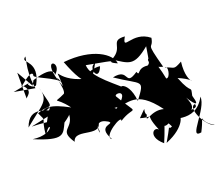

<svg xmlns="http://www.w3.org/2000/svg" viewBox="-187 -1149 1541 1348"><g transform="rotate(-20 583.5 -475.5)"><path d="M99 -729 29 -851V-656C27 -669 101 -692 27 -757C-2 -717 129 -853 130 -796C105 -780 282 -724 301 -679C247 -793 312 -631 286 -600C189 -551 216 -607 300 -494C322 -476 136 -599 97 -524C200 -542 175 -593 106 -453C-35 -471 -73 -439 203 -507C138 -520 24 -610 -28 -462C120 -585 170 -591 136 -701C188 -491 181 -578 69 -533C111 -445 81 -520 67 -365C134 -486 148 -352 -29 -375C180 -288 184 -333 222 -411C87 -317 266 -434 271 -450C265 -344 161 -376 242 -257C268 -359 464 -195 447 -367C405 -198 425 -273 430 -306C443 -166 385 -385 512 -310C563 -274 416 -318 495 -185C437 -218 624 -331 600 -282C726 -364 736 -264 624 -457C609 -486 765 -483 562 -351C535 -302 694 -367 647 -353C533 -380 634 -343 586 -385C689 -371 760 -460 909 -259C815 -285 749 -194 783 -263C758 -295 817 -343 729 -256C856 -220 749 -301 840 -108C823 -190 720 -124 829 -33C897 -190 874 -213 921 -125C860 -93 961 -227 846 -29C1010 -95 1008 -191 992 -172C965 -200 945 -283 923 -280C844 -150 854 -123 922 -161C912 -205 1088 -78 1180 -253C1189 -161 993 5 1100 -15C1179 -168 1089 -95 1208 -32C1147 -42 1063 -212 1126 -217C1138 -180 1095 -192 991 -180C1135 -159 1105 -228 1084 -281C1103 -246 1162 -165 1128 -278C1146 -363 1134 -276 1074 -431C1241 -359 1111 -333 1136 -531C1063 -491 1084 -510 1015 -531C1044 -544 1029 -446 998 -455C939 -763 857 -573 1006 -540C945 -768 982 -666 998 -759C884 -851 769 -730 826 -832C710 -840 794 -766 685 -711C788 -646 816 -610 943 -716C923 -597 926 -596 906 -585C825 -595 834 -527 817 -570C701 -492 783 -619 649 -590C826 -469 856 -508 757 -375C741 -561 607 -521 733 -460C669 -534 501 -638 499 -736C786 -683 608 -717 715 -671C708 -743 582 -832 361 -809C453 -570 498 -596 566 -728C503 -717 547 -584 591 -695C511 -708 402 -625 458 -649C252 -702 298 -839 298 -652C196 -917 368 -822 271 -744C280 -750 287 -823 96 -755C36 -769 102 -700 124 -724C206 -876 82 -903 112 -930C143 -970 82 -855 112 -705L-41 -732L118 -762Z"/></g></svg>

Font: CISF Camouflage Kit
Style: Mdz
Weight: 400
Designer: Robert Jablonski, Jasper
Foundry: Cannot Into Space Fonts
Version: Version 1.270